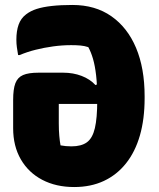

<svg xmlns="http://www.w3.org/2000/svg" viewBox="-20 -737 640 774"><path d="M272 -717Q364 -717 429 -671.5Q494 -626 528.5 -544Q563 -462 563 -349V-341Q563 -257 544 -191Q525 -125 488 -78.5Q451 -32 398.5 -7.5Q346 17 279 17Q206 17 150.5 -12Q95 -41 64 -94.5Q33 -148 33 -220V-334Q33 -378 42 -401.5Q51 -425 73 -434.5Q95 -444 135 -444H235Q275 -444 309 -431Q343 -418 365 -394L389 -405V-318Q345 -318 302.5 -318Q260 -318 217 -318V-240Q217 -212 219 -189.5Q221 -167 224 -151Q235 -149 245.5 -148Q256 -147 268 -147Q308 -147 330.5 -163.5Q353 -180 362.5 -220.5Q372 -261 372 -332V-338Q372 -394 367.5 -433Q363 -472 355 -499.5Q347 -527 336 -547Q321 -552 304.5 -553.5Q288 -555 267 -555Q231 -555 194.5 -550Q158 -545 124 -536.5Q90 -528 59 -515H53Q50 -532 48 -546.5Q46 -561 46 -577Q46 -612 55 -637.5Q64 -663 85 -679Q103 -693 128 -701Q153 -709 189 -713Q225 -717 272 -717Z"/></svg>

Font: Recursive Casual Black
Style: Regular
Weight: 900
Version: Version 1.047